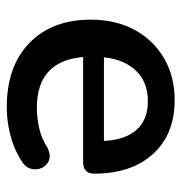

<svg xmlns="http://www.w3.org/2000/svg" viewBox="-4 -534 548 581"><g transform="rotate(90 270.5 -244.0)"><path d="M305 10Q181 10 110.5 -58.5Q40 -127 40 -244Q40 -320 71 -377Q102 -434 157 -466Q212 -498 283 -498Q387 -498 446.5 -432.5Q506 -367 506 -254Q506 -221 470 -221H153Q165 -81 307 -81Q336 -81 368 -88Q400 -95 429 -114Q452 -124 467.5 -117Q483 -110 489.5 -94Q496 -78 490.5 -61Q485 -44 465 -33Q432 -12 390 -1Q348 10 305 10ZM154 -284H407Q404 -348 373.5 -382.5Q343 -417 287 -417Q229 -417 194.5 -381Q160 -345 154 -284Z"/></g></svg>

Font: Chiron GoRound TC M
Style: Regular
Weight: 500
Designer: Ryoko NISHIZUKA 西塚涼子 (kana, bopomofo & ideographs); Paul D. Hunt (Latin, Greek & Cyrillic); Sandoll Communications 산돌커뮤니
Foundry: Adobe
Version: Version 1.000;hotconv 1.1.1;makeotfexe 2.6.0